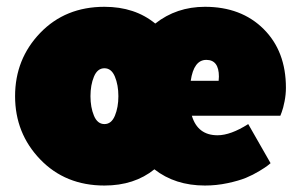

<svg xmlns="http://www.w3.org/2000/svg" viewBox="-20 -537 898 573"><path d="M591.7 -516.7Q700 -516.7 766.7 -450.4Q833.3 -384.2 833.3 -275Q833.3 -255 829.2 -234.2Q825 -213.3 820.8 -202.5L816.7 -191.7H552.5Q570 -133.3 629.2 -133.3Q668.3 -133.3 720.8 -166.7L787.5 -50Q784.2 -47.5 778.8 -42.9Q773.3 -38.3 754.2 -26.7Q735 -15 713.8 -6.2Q692.5 2.5 659.2 9.6Q625.8 16.7 591.7 16.7Q502.5 16.7 440.8 -31.7Q380.8 16.7 291.7 16.7Q175 16.7 100 -61.3Q25 -139.2 25 -250Q25 -360.8 100 -438.8Q175 -516.7 291.7 -516.7Q382.5 -516.7 443.3 -466.7Q506.7 -516.7 591.7 -516.7ZM322.9 -308.3Q312.5 -333.3 291.7 -333.3Q270.8 -333.3 260.4 -308.3Q250 -283.3 250 -250Q250 -216.7 260.4 -191.7Q270.8 -166.7 291.7 -166.7Q312.5 -166.7 322.9 -191.7Q333.3 -216.7 333.3 -250Q333.3 -283.3 322.9 -308.3ZM632.5 -295.8Q632.5 -298.3 632.9 -302.5Q633.3 -306.7 633.3 -308.3Q633.3 -358.3 595.8 -358.3Q558.3 -358.3 549.2 -295.8Z"/></svg>

Font: BoonTook
Style: Regular
Weight: 400
Designer: Sungsit Sawaiwan
Foundry: FontUni
Version: Version 3.0